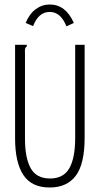

<svg xmlns="http://www.w3.org/2000/svg" viewBox="-20 -822 440 853"><path d="M201 11Q120 11 83.5 -45Q47 -101 47 -207V-623H99V-616Q93 -612 91.5 -605Q90 -598 91 -582V-206Q91 -120 116.5 -74.5Q142 -29 202 -29Q262 -29 288 -74.5Q314 -120 314 -209V-623H356V-210Q356 -93 316.5 -41Q277 11 201 11ZM127 -706 94 -720Q111 -761 139 -781.5Q167 -802 201 -802Q272 -802 308 -720L275 -705Q250 -769 201 -769Q151 -769 127 -706Z"/></svg>

Font: Inconsolata Condensed Light
Style: Regular
Weight: 300
Width: 3
Monospace: yes
Designer: Raph Levien, Cyreal, Brenton Simpson
Foundry: Raph Levien, Cyreal, Google
Version: Version 3.001; ttfautohint (v1.8.2.53-6de2)